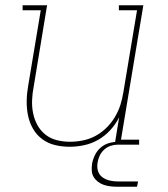

<svg xmlns="http://www.w3.org/2000/svg" viewBox="-20 -550 640 730"><path d="M245 8Q216 8 189 1.5Q162 -5 140.5 -21Q119 -37 105.5 -60.5Q92 -84 86.5 -111Q81 -138 81.5 -166.5Q82 -195 87 -223L135 -511H66V-530H159L108 -220Q103 -195 102 -169Q101 -143 106 -119Q111 -95 122.5 -74Q134 -53 153 -38Q172 -23 196.5 -17Q221 -11 246 -11Q270 -11 295 -16Q320 -21 342.5 -33Q365 -45 384 -63.5Q403 -82 416.5 -104.5Q430 -127 437.5 -150.5Q445 -174 449 -199L501 -511H432V-530H525L440 -19H509V0H416L433 -104Q420 -78 399.5 -55.5Q379 -33 353.5 -18.5Q328 -4 300 2Q272 8 245 8ZM426 160Q413 160 400 158.5Q387 157 375 153Q363 149 353 141.5Q343 134 336.5 123.5Q330 113 329 100Q328 87 330 73Q333 56 341 39.5Q349 23 363 11Q377 -1 394.5 -6Q412 -11 430 -11L428 0Q414 0 400.5 4.5Q387 9 376 19Q365 29 359 42Q353 55 351 68Q348 85 352.5 100Q357 115 369.5 124Q382 133 397.5 136.5Q413 140 430 140H505L501 160Z"/></svg>

Font: Iosevka Curly Slab ThExObl
Style: Regular
Weight: 100
Width: 7
Italic angle: -9°
Monospace: yes
Designer: Belleve Invis
Foundry: Belleve Invis
Version: Version 11.1.0; ttfautohint (v1.8.3)